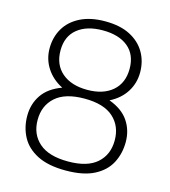

<svg xmlns="http://www.w3.org/2000/svg" viewBox="-107 -784 784 883"><g transform="rotate(15 285.5 -343.0)"><path d="M286 12Q203 12 151 -14.5Q99 -41 75 -86Q51 -131 51 -186Q51 -242 80.5 -285.5Q110 -329 173 -352Q124 -377 97 -419Q70 -461 70 -512Q70 -565 94.5 -607Q119 -649 167.5 -673.5Q216 -698 286 -698Q357 -698 404.5 -673.5Q452 -649 476.5 -607Q501 -565 501 -512Q501 -461 474.5 -419Q448 -377 398 -352Q461 -329 490.5 -285.5Q520 -242 520 -186Q520 -131 496.5 -86Q473 -41 421.5 -14.5Q370 12 286 12ZM286 -31Q378 -31 423.5 -71.5Q469 -112 469 -180Q469 -248 423.5 -289Q378 -330 286 -330Q194 -330 148 -289Q102 -248 102 -180Q102 -112 148 -71.5Q194 -31 286 -31ZM286 -372Q362 -372 406 -410Q450 -448 450 -516Q450 -583 406.5 -619Q363 -655 286 -655Q210 -655 165.5 -619Q121 -583 121 -516Q121 -448 165.5 -410Q210 -372 286 -372Z"/></g></svg>

Font: Archivo SemiBold Thin
Style: Regular
Weight: 250
Version: Version 2.001